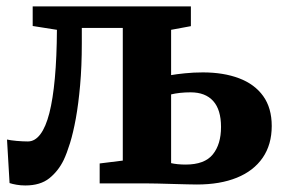

<svg xmlns="http://www.w3.org/2000/svg" viewBox="-20 -575 890 602"><path d="M59.5 6.5Q44.5 6.5 31.8 4.2Q19 2 10 -1L2 -137.5Q12.5 -135 32.2 -133.2Q52 -131.5 67.5 -131.5Q89.5 -131.5 106.5 -154Q123.5 -176.5 134.8 -220.5Q146 -264.5 152 -330Q158 -395.5 158.5 -481.5L82.5 -493.5V-555H578.5V-493L516.5 -481.5V-339.5Q533 -342.5 560 -345.2Q587 -348 616 -348Q681 -348 729.8 -329.5Q778.5 -311 805.2 -273.8Q832 -236.5 832 -180Q832 -121.5 803.5 -80.2Q775 -39 722.5 -17.8Q670 3.5 597.5 3.5Q588.5 3.5 567.5 3Q546.5 2.5 521.2 1.8Q496 1 473 0.5Q450 0 437.5 0H292.5V-62.5L365 -71.5V-487.5H236.5V-439.5Q236.5 -366.5 231.2 -307.8Q226 -249 217.8 -203.8Q209.5 -158.5 199.5 -126.2Q189.5 -94 179.5 -73Q163 -39 134.8 -16.2Q106.5 6.5 59.5 6.5ZM562 -59Q621.5 -59 647.2 -90.8Q673 -122.5 673 -177Q673 -231 648.5 -258.2Q624 -285.5 577.5 -285.5Q560.5 -285.5 544.5 -283.8Q528.5 -282 516.5 -279V-63.5Q525 -61.5 537.2 -60.2Q549.5 -59 562 -59Z"/></svg>

Font: Merriweather 20pt ExtraBold
Style: Regular
Weight: 800
Version: Version 2.100